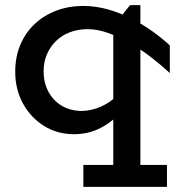

<svg xmlns="http://www.w3.org/2000/svg" viewBox="-20 -506 700 744"><path d="M266 14Q203 14 151.5 -17.5Q100 -49 69.5 -104Q39 -159 39 -228Q39 -286 59 -333Q79 -380 115 -413.5Q151 -447 199 -465Q247 -483 301 -483Q351 -483 398.5 -469.5Q446 -456 490 -433.5Q534 -411 571.5 -384Q609 -357 638 -330V-223Q608 -251 569.5 -281Q531 -311 488.5 -336Q446 -361 402.5 -377Q359 -393 320 -393Q283 -393 252 -381.5Q221 -370 198 -348Q175 -326 162 -296Q149 -266 149 -229Q149 -185 168 -150Q187 -115 220.5 -95.5Q254 -76 299 -76Q333 -77 368 -91.5Q403 -106 435.5 -136.5Q468 -167 495 -215V-134Q469 -91 435 -57.5Q401 -24 359 -5Q317 14 266 14ZM303 218V133H627V218ZM419 211V-406L484 -486H524V211Z"/></svg>

Font: BioRhyme Medium
Style: Regular
Weight: 500
Designer: Aoife Mooney
Foundry: Aoife Mooney Type
Version: Version 1.600;gftools[0.9.33]